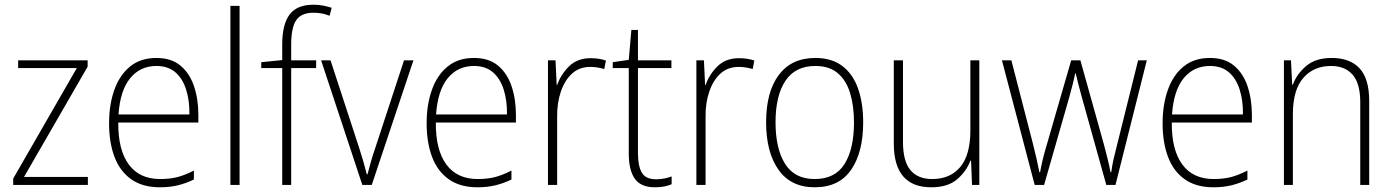

<svg xmlns="http://www.w3.org/2000/svg" viewBox="-20 -785 5910 815"><path d="M353 0H36V-27L306 -496H57V-529H352V-502L82 -34H353Z M644 -539Q707 -539 746 -506.5Q785 -474 803.5 -419Q822 -364 822 -297V-265H482Q481 -149 526.5 -87Q572 -25 660 -25Q700 -25 732 -33Q764 -41 803 -61V-23Q770 -7 735.5 1.5Q701 10 659 10Q585 10 537 -24Q489 -58 466 -119Q443 -180 443 -262Q443 -341 465.5 -404Q488 -467 532.5 -503Q577 -539 644 -539ZM644 -505Q575 -505 532.5 -453Q490 -401 483 -299H784Q785 -358 770 -405Q755 -452 724 -478.5Q693 -505 644 -505Z M997 0H958V-760H997Z M1322 -496H1216V0H1178V-496H1089V-521L1178 -530V-597Q1178 -681 1209 -723Q1240 -765 1311 -765Q1334 -765 1353 -761Q1372 -757 1388 -752L1379 -718Q1348 -731 1311 -731Q1259 -731 1237.5 -699.5Q1216 -668 1216 -595V-529H1322Z M1518 0 1343 -529H1383L1504 -159Q1524 -98 1537 -45H1540Q1547 -71 1554.5 -98.5Q1562 -126 1573 -157L1695 -529H1735L1558 0Z M1992 -539Q2055 -539 2094 -506.5Q2133 -474 2151.5 -419Q2170 -364 2170 -297V-265H1830Q1829 -149 1874.5 -87Q1920 -25 2008 -25Q2048 -25 2080 -33Q2112 -41 2151 -61V-23Q2118 -7 2083.5 1.5Q2049 10 2007 10Q1933 10 1885 -24Q1837 -58 1814 -119Q1791 -180 1791 -262Q1791 -341 1813.5 -404Q1836 -467 1880.5 -503Q1925 -539 1992 -539ZM1992 -505Q1923 -505 1880.5 -453Q1838 -401 1831 -299H2132Q2133 -358 2118 -405Q2103 -452 2072 -478.5Q2041 -505 1992 -505Z M2487 -538Q2523 -538 2552 -528L2545 -492Q2531 -496 2516.5 -498.5Q2502 -501 2486 -501Q2439 -501 2408 -472.5Q2377 -444 2360.5 -395.5Q2344 -347 2345 -288V0H2306V-529H2338L2343 -424H2345Q2360 -468 2395 -503Q2430 -538 2487 -538Z M2765 -24Q2784 -24 2801 -27.5Q2818 -31 2831 -36V-3Q2817 3 2800 6.5Q2783 10 2760 10Q2700 10 2674.5 -26.5Q2649 -63 2649 -133V-496H2581V-521L2649 -531L2660 -658H2688V-529H2830V-496H2688V-135Q2688 -80 2704.5 -52Q2721 -24 2765 -24Z M3117 -538Q3153 -538 3182 -528L3175 -492Q3161 -496 3146.5 -498.5Q3132 -501 3116 -501Q3069 -501 3038 -472.5Q3007 -444 2990.5 -395.5Q2974 -347 2975 -288V0H2936V-529H2968L2973 -424H2975Q2990 -468 3025 -503Q3060 -538 3117 -538Z M3644 -265Q3644 -139 3593 -64.5Q3542 10 3438 10Q3337 10 3284.5 -64.5Q3232 -139 3232 -266Q3232 -395 3286 -467Q3340 -539 3441 -539Q3511 -539 3556 -504.5Q3601 -470 3622.5 -408.5Q3644 -347 3644 -265ZM3272 -266Q3272 -154 3312.5 -89.5Q3353 -25 3438 -25Q3525 -25 3565 -89Q3605 -153 3605 -265Q3605 -336 3588.5 -390Q3572 -444 3536 -474.5Q3500 -505 3441 -505Q3356 -505 3314 -442Q3272 -379 3272 -266Z M4137 -529V0H4106L4102 -103H4099Q4083 -59 4043.5 -24.5Q4004 10 3933 10Q3774 10 3774 -176V-529H3813V-182Q3813 -101 3844.5 -63Q3876 -25 3937 -25Q4013 -25 4056 -76Q4099 -127 4099 -232V-529Z M4572 -373Q4557 -427 4546 -474H4544Q4539 -449 4532.5 -424Q4526 -399 4519 -373L4412 0H4372L4233 -529H4273L4364 -177Q4374 -137 4380.5 -108.5Q4387 -80 4392 -54H4395Q4399 -77 4406 -107Q4413 -137 4425 -176L4527 -529H4566L4665 -175Q4674 -141 4681.5 -111Q4689 -81 4694 -54H4697Q4701 -83 4706.5 -108Q4712 -133 4722 -171L4811 -529H4848L4715 0H4676Z M5116 -539Q5179 -539 5218 -506.5Q5257 -474 5275.5 -419Q5294 -364 5294 -297V-265H4954Q4953 -149 4998.5 -87Q5044 -25 5132 -25Q5172 -25 5204 -33Q5236 -41 5275 -61V-23Q5242 -7 5207.5 1.5Q5173 10 5131 10Q5057 10 5009 -24Q4961 -58 4938 -119Q4915 -180 4915 -262Q4915 -341 4937.5 -404Q4960 -467 5004.5 -503Q5049 -539 5116 -539ZM5116 -505Q5047 -505 5004.5 -453Q4962 -401 4955 -299H5256Q5257 -358 5242 -405Q5227 -452 5196 -478.5Q5165 -505 5116 -505Z M5633 -539Q5710 -539 5751 -495Q5792 -451 5792 -356V0H5754V-351Q5754 -431 5721.5 -468Q5689 -505 5630 -505Q5556 -505 5512 -454Q5468 -403 5468 -300V0H5430V-529H5460L5465 -426H5468Q5484 -470 5524 -504.5Q5564 -539 5633 -539Z"/></svg>

Font: Noto Sans Telugu SemiCondensed ExtraLight
Style: Regular
Weight: 200
Width: 4
Designer: Jelle Bosma - Monotype Design Team
Foundry: Monotype Imaging Inc.
Version: Version 2.005; ttfautohint (v1.8.4.7-5d5b)